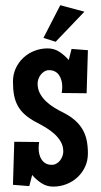

<svg xmlns="http://www.w3.org/2000/svg" viewBox="-20 -691 379 723"><path d="M311 -113.3Q311 -85.9 300.5 -63.2Q290 -40.5 272 -23.7Q253.9 -6.8 230.2 2.4Q206.5 11.7 180.2 11.7Q155.8 11.7 135.7 -1.5Q115.7 -14.6 101.1 -32.2L90.3 9.8L28.8 4.9L33.7 -157.2L127.4 -156.2Q126.5 -150.4 126 -144Q125.5 -137.7 125.5 -131.8Q125.5 -120.1 128.4 -109.1Q131.3 -98.1 137.2 -89.4Q143.1 -80.6 152.6 -75.4Q162.1 -70.3 175.3 -70.3Q184.6 -70.3 192.6 -75Q200.7 -79.6 206.3 -86.9Q211.9 -94.2 215.1 -103Q218.3 -111.8 218.3 -120.1Q218.3 -141.1 208.7 -157.5Q199.2 -173.8 184.6 -187Q169.9 -200.2 152.3 -210.7Q134.8 -221.2 118.7 -229.5Q92.3 -243.2 75 -258.3Q57.6 -273.4 47.4 -291.7Q37.1 -310.1 33 -332.5Q28.8 -355 28.8 -383.8Q28.8 -410.6 39.3 -433.6Q49.8 -456.5 67.9 -473.4Q85.9 -490.2 109.6 -499.5Q133.3 -508.8 159.7 -508.8Q184.1 -508.8 204.1 -495.6Q224.1 -482.4 238.8 -464.8L249.5 -506.8L311 -502L306.2 -339.8L212.4 -340.8Q213.4 -346.7 213.9 -353Q214.4 -359.4 214.4 -365.2Q214.4 -377 211.4 -387.9Q208.5 -398.9 202.6 -407.7Q196.8 -416.5 187.3 -421.6Q177.7 -426.8 164.6 -426.8Q155.3 -426.8 147.5 -422.1Q139.6 -417.5 133.8 -410.2Q127.9 -402.8 124.8 -394Q121.6 -385.3 121.6 -377Q121.6 -355.5 130.6 -338.9Q139.6 -322.3 153.6 -309.1Q167.5 -295.9 184.8 -285.4Q202.1 -274.9 219.2 -266.6Q244.6 -253.4 262 -238.3Q279.3 -223.1 290.3 -204.6Q301.3 -186 306.2 -163.6Q311 -141.1 311 -113.3ZM297.9 -647 189.5 -533.7 143.6 -548.3 207 -671.4Z"/></svg>

Font: Maiden Orange
Style: Regular
Weight: 400
Designer: Astigmatic (AOETI)
Foundry: Astigmatic (AOETI)
Version: Version 1.001